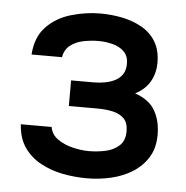

<svg xmlns="http://www.w3.org/2000/svg" viewBox="-44 -577 608 627"><g transform="rotate(5 260.0 -264.0)"><path d="M263 6Q223 6 184 -1.5Q145 -9 111.5 -27Q78 -45 57 -75Q36 -105 33 -151H134Q138 -126 160 -111Q182 -96 210 -89.5Q238 -83 262 -83Q288 -83 315 -88.5Q342 -94 360.5 -110.5Q379 -127 379 -158Q379 -186 365 -200Q351 -214 328 -219Q305 -224 277 -224H184V-308H259Q278 -308 296 -311.5Q314 -315 328.5 -322.5Q343 -330 352 -343.5Q361 -357 361 -378Q361 -403 346.5 -417.5Q332 -432 309 -438Q286 -444 262 -444Q238 -444 213 -439Q188 -434 170 -420Q152 -406 148 -381H48Q52 -439 84.5 -472.5Q117 -506 165 -520Q213 -534 261 -534Q297 -534 332 -527Q367 -520 396.5 -503.5Q426 -487 443 -459Q460 -431 460 -390Q460 -356 444.5 -328.5Q429 -301 396 -284Q443 -268 462 -234.5Q481 -201 481 -156Q481 -112 462 -81.5Q443 -51 412 -31.5Q381 -12 342 -3Q303 6 263 6Z"/></g></svg>

Font: Onest Medium
Style: Regular
Weight: 500
Designer: Dmitri Voloshin, Andrey Kudryavtsev
Foundry: Dmitri Voloshin, Andrey Kudryavtsev
Version: Version 1.000;gftools[0.9.33]